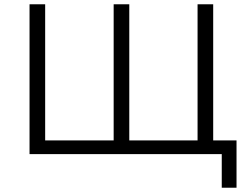

<svg xmlns="http://www.w3.org/2000/svg" viewBox="-20 -720 1157 897"><path d="M976 -64H1085V157H1016V0H118V-700H191V-64H511V-700H584V-64H903V-700H976Z"/></svg>

Font: mBank
Style: Regular
Weight: 400
Designer: Julieta Ulanovsky
Foundry: Julieta Ulanovsky
Version: Version 7.200;PS 007.200;hotconv 1.0.88;makeotf.lib2.5.64775